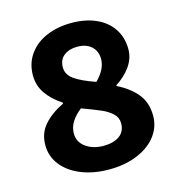

<svg xmlns="http://www.w3.org/2000/svg" viewBox="-107 -807 870 917"><g transform="rotate(-15 328.0 -348.5)"><path d="M56 -178Q56 -236 91.5 -277Q127 -318 189 -348V-353Q138 -387 111.5 -426.5Q85 -466 85 -515Q85 -574 116.5 -618.5Q148 -663 203 -686.5Q258 -710 327 -710Q396 -710 448.5 -686.5Q501 -663 529.5 -619.5Q558 -576 558 -519Q558 -473 530 -434Q502 -395 458 -367V-363Q519 -333 554.5 -289.5Q590 -246 590 -181Q590 -126 556.5 -82Q523 -38 462 -12.5Q401 13 322 13Q246 13 185.5 -11Q125 -35 90.5 -78.5Q56 -122 56 -178ZM433 -186Q433 -214 412.5 -233.5Q392 -253 361.5 -266.5Q331 -280 266 -304Q237 -282 219.5 -255Q202 -228 202 -197Q202 -154 237.5 -128.5Q273 -103 325 -103Q374 -103 403.5 -124Q433 -145 433 -186ZM420 -507Q420 -546 394.5 -569.5Q369 -593 324 -593Q284 -593 258.5 -573Q233 -553 233 -515Q233 -479 267 -455Q301 -431 370 -407Q420 -457 420 -507Z"/></g></svg>

Font: Nebula Sans Bold
Style: Regular
Weight: 700
Designer: Paul D. Hunt for Adobe (as Source Sans)
Foundry: Nebula Entertainment & Broadcasting LLC
Version: Version 1.010